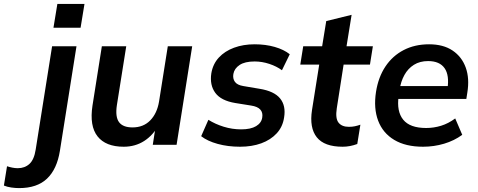

<svg xmlns="http://www.w3.org/2000/svg" viewBox="-156 -742 2451 984"><path d="M-58 222Q-77 222 -98 219Q-119 216 -136 209L-120 110Q-108 114 -93.5 117Q-79 120 -65 120Q-29 120 -5 98Q19 76 27 24L111 -505H236L151 31Q136 125 85 173.5Q34 222 -58 222ZM118 -600 138 -722H277L257 -600Z M478 10Q386 10 344 -43Q302 -96 318 -201L366 -505H491L443 -203Q434 -143 454 -116Q474 -89 523 -89Q579 -89 614 -125Q649 -161 659 -221L704 -505H829L749 0H627L643 -103H658Q629 -49 583 -19.5Q537 10 478 10Z M1074 10Q1012 10 959.5 -4.5Q907 -19 875 -44L912 -128Q947 -106 990.5 -92.5Q1034 -79 1080 -79Q1129 -79 1156.5 -95.5Q1184 -112 1188 -140Q1192 -165 1178 -180.5Q1164 -196 1131 -201L1050 -214Q977 -226 947.5 -266Q918 -306 927 -366Q935 -414 965.5 -447Q996 -480 1043.5 -497.5Q1091 -515 1149 -515Q1205 -515 1252 -501.5Q1299 -488 1329 -464L1289 -382Q1262 -402 1224.5 -414.5Q1187 -427 1149 -427Q1099 -427 1072 -409Q1045 -391 1040 -363Q1036 -339 1048 -322.5Q1060 -306 1091 -301L1174 -287Q1249 -275 1279.5 -237.5Q1310 -200 1300 -140Q1293 -92 1262 -58.5Q1231 -25 1183 -7.5Q1135 10 1074 10Z M1600 10Q1506 10 1467.5 -38.5Q1429 -87 1443 -178L1480 -411H1383L1398 -505H1495L1516 -634L1646 -666L1620 -505H1755L1740 -411H1605L1570 -187Q1562 -135 1579 -113.5Q1596 -92 1632 -92Q1649 -92 1663 -95Q1677 -98 1691 -103L1675 -4Q1656 3 1637.5 6.5Q1619 10 1600 10Z M2012 10Q1923 10 1864.5 -25Q1806 -60 1782 -123.5Q1758 -187 1771 -271Q1783 -347 1819.5 -401.5Q1856 -456 1913 -485.5Q1970 -515 2043 -515Q2116 -515 2163.5 -483Q2211 -451 2231 -395.5Q2251 -340 2239 -267L2234 -235H1867L1877 -301H2156L2137 -285Q2148 -356 2122.5 -392.5Q2097 -429 2038 -429Q1996 -429 1965.5 -410Q1935 -391 1916.5 -357.5Q1898 -324 1892 -282L1887 -249Q1876 -171 1910.5 -128.5Q1945 -86 2028 -86Q2067 -86 2104.5 -97.5Q2142 -109 2177 -135L2213 -51Q2172 -21 2120 -5.5Q2068 10 2012 10Z"/></svg>

Font: Mulish ExtraLight
Style: Italic
Weight: 200
Italic angle: -9°
Designer: Vernon Adams
Foundry: Vernon Adams
Version: Version 3.603